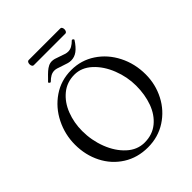

<svg xmlns="http://www.w3.org/2000/svg" viewBox="-251 -1056 1214 1214"><g transform="rotate(-45 356.5 -449.0)"><path d="M44.4 -325.7Q44.4 -416 84.7 -496.8Q125 -577.6 197.3 -627Q269.5 -676.3 361.3 -676.3Q449.7 -676.3 521.5 -628.7Q593.3 -581.1 634.3 -500.2Q675.3 -419.4 675.3 -323.7Q675.3 -234.9 635.3 -157.5Q595.2 -80.1 522.9 -33.4Q450.7 13.2 358.9 13.2Q266.6 13.2 194.8 -32.2Q123 -77.6 83.7 -155Q44.4 -232.4 44.4 -325.7ZM582 -315.9Q582 -394.5 552.2 -470.2Q522.5 -545.9 470.5 -593.8Q418.5 -641.6 355 -641.6Q287.1 -641.6 237.8 -600.8Q188.5 -560.1 163.1 -494.1Q137.7 -428.2 137.7 -354.5Q137.7 -271 167.2 -194.6Q196.8 -118.2 248.8 -70.8Q300.8 -23.4 365.7 -23.4Q436 -23.4 484.9 -63.5Q533.7 -103.5 557.9 -169.9Q582 -236.3 582 -315.9ZM340.8 -734.4Q315.9 -743.2 304.9 -746.3Q293.9 -749.5 283.7 -749.5Q266.6 -749.5 250.7 -741Q234.9 -732.4 216.8 -714.4Q215.8 -713.4 214.4 -713.4Q210.9 -713.4 207 -716.8Q203.6 -719.2 203.1 -721.9Q202.6 -724.6 203.6 -725.6Q217.8 -739.7 217.8 -739.7Q239.7 -762.7 253.9 -775.1Q268.1 -787.6 283 -795.2Q297.9 -802.7 314.5 -802.7Q325.2 -802.7 337.6 -799.3Q350.1 -795.9 373.5 -787.1Q397 -778.3 408.4 -775.1Q419.9 -772 430.7 -772Q447.8 -772 463.6 -780.5Q479.5 -789.1 497.6 -807.1Q498.5 -808.1 500 -808.1Q503.4 -808.1 507.3 -804.7Q510.7 -802.2 511.2 -799.6Q511.7 -796.9 510.7 -795.9Q484.9 -756.3 459.5 -737.5Q434.1 -718.8 403.8 -718.8Q391.1 -718.8 378.2 -722.2Q365.2 -725.6 340.8 -734.4ZM215.3 -865.2Q208.5 -865.2 204.6 -872.1Q200.7 -878.9 200.7 -888.2Q200.7 -897.5 204.6 -904.3Q208.5 -911.1 215.3 -911.1H499.5Q505.9 -911.1 509.8 -904.5Q513.7 -897.9 513.7 -888.7Q513.7 -879.4 509.5 -872.3Q505.4 -865.2 497.6 -865.2Z"/></g></svg>

Font: JuniusX
Style: Regular
Weight: 400
Designer: Peter S. Baker
Foundry: Briery Creek Software
Version: Version 1.004